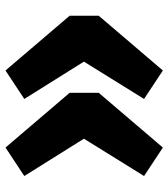

<svg xmlns="http://www.w3.org/2000/svg" viewBox="24 -664 626 715"><g transform="rotate(-90 337.5 -307.0)"><path d="M145 -600 39 -530 178 -308 39 -84 145 -14 349 -253V-361ZM432 -600 326 -530 465 -308 326 -84 432 -14 636 -253V-361Z"/></g></svg>

Font: Glow Sans SC Normal ExtraBold
Style: Regular
Weight: 800
Designer: Ryoko NISHIZUKA (kana, bopomofo & ideographs); Paul D. Hunt (Latin, Greek & Cyrillic); Sandoll Communications, Soo-young
Version: Version 0.93